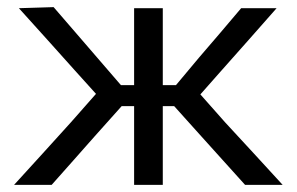

<svg xmlns="http://www.w3.org/2000/svg" viewBox="-20 -519 833 539"><path d="M19.5 0Q59.5 -44 99.5 -87.8Q139.5 -131.5 178.5 -175L249.5 -255.5L189.5 -322Q150 -366 111.5 -409Q73 -452 33 -496L130.5 -499Q161 -463.5 192 -427.8Q223 -392 253.5 -356.5L319.5 -280H356.5V-496H437V-280H474L538 -356.5Q567.5 -391 597.8 -426.2Q628 -461.5 657 -496H756.5Q718 -452.5 679.8 -409Q641.5 -365.5 603.5 -323L542.5 -254L612 -175.5Q652.5 -132 692.8 -88Q733 -44 773.5 0H668Q636 -35.5 605.8 -69Q575.5 -102.5 544.5 -137L469 -221H437V0H356.5V-221H321.5L245.5 -136Q215.5 -101.5 185.2 -67.8Q155 -34 125 0Z"/></svg>

Font: Commissioner
Style: Regular
Weight: 400
Designer: Kostas Bartsokas
Foundry: Kostas Bartsokas
Version: Version 1.000; ttfautohint (v1.8.3)